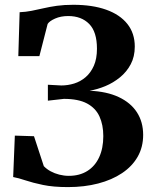

<svg xmlns="http://www.w3.org/2000/svg" viewBox="-20 -771 638 802"><path d="M264 10.5Q202.5 10.5 159.5 1.5Q116.5 -7.5 86.8 -17.5Q57 -27.5 35 -31.5L42 -204.5L122 -202L163 -77Q175 -64.5 191.5 -55.5Q208 -46.5 227.8 -41.5Q247.5 -36.5 267.5 -36.5Q312.5 -36.5 344.8 -56.8Q377 -77 394.2 -114.2Q411.5 -151.5 411.5 -202.5Q411.5 -249.5 395.5 -284.5Q379.5 -319.5 343.5 -338.8Q307.5 -358 247 -358L180 -350.5V-417L236 -414Q263.5 -414 290 -422.2Q316.5 -430.5 337.8 -448.8Q359 -467 372 -496.2Q385 -525.5 385 -567.5Q385 -638 352.5 -671Q320 -704 265 -704Q234 -704 210.2 -693.5Q186.5 -683 179 -671L144.5 -536.5H56.5L62 -720Q87.5 -721 111.8 -725.8Q136 -730.5 161.8 -736.5Q187.5 -742.5 217.8 -746.8Q248 -751 286 -751Q366 -751 423.5 -730.5Q481 -710 512 -671Q543 -632 543 -576.5Q543 -534.5 526 -502.5Q509 -470.5 481 -447.8Q453 -425 419.8 -411.2Q386.5 -397.5 354 -392Q426 -389 476 -365.5Q526 -342 552 -301.8Q578 -261.5 578 -207.5Q578 -156.5 555 -116.2Q532 -76 489.8 -47.8Q447.5 -19.5 390 -4.5Q332.5 10.5 264 10.5Z"/></svg>

Font: Merriweather 72pt
Style: Bold
Weight: 700
Version: Version 2.100